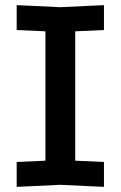

<svg xmlns="http://www.w3.org/2000/svg" viewBox="-20 -724 470 748"><path d="M45 4V-93L157 -98V-602L45 -607V-704L215 -696L385 -704V-607L273 -602V-98L385 -93V4L215 -4Z"/></svg>

Font: Tektur Medium
Style: Regular
Weight: 500
Designer: Adam Jagosz
Foundry: Adam Jagosz
Version: Version 1.005;gftools[0.9.30]